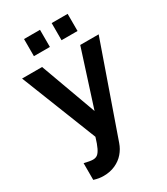

<svg xmlns="http://www.w3.org/2000/svg" viewBox="-229 -825 1007 1155"><g transform="rotate(-30 275.0 -247.5)"><path d="M72 102Q90 106 105.5 109Q121 112 132 112Q151 112 163.5 102.5Q176 93 188 68.5Q200 44 213 0L6 -524H145L286 -137L410 -524H538L318 104Q306 139 281.5 167.5Q257 196 220.5 212.5Q184 229 139 229Q123 229 107 226.5Q91 224 72 218ZM135 -605V-724H246V-605ZM327 -724H438V-605H327Z"/></g></svg>

Font: YasnoRaleway
Style: Bold
Weight: 700
Designer: Matt McInerney, Pablo Impallari, Rodrigo Fuenzalida
Foundry: Matt McInerney, Pablo Impallari, Rodrigo Fuenzalida
Version: Version 4.026